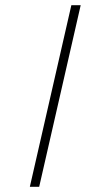

<svg xmlns="http://www.w3.org/2000/svg" viewBox="-20 -720 331 740"><path d="M255 -700H291L131 0H95Z"/></svg>

Font: Panefresco 1wt
Style: Italic
Weight: 250
Version: Version 1.000